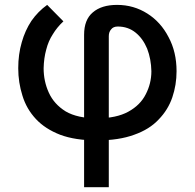

<svg xmlns="http://www.w3.org/2000/svg" viewBox="-20 -573 809 797"><path d="M329.1 204.1Q329.1 45.9 329.1 -428.7Q329.1 -491.2 365.2 -521.5Q401.4 -552.7 465.8 -552.7Q535.2 -552.7 591.8 -516.6Q647.5 -481.4 679.7 -418.9Q712.9 -357.4 712.9 -277.3Q712.9 -220.7 695.3 -168.9Q677.7 -117.2 638.7 -77.1Q600.6 -36.1 537.1 -13.7Q473.6 9.8 382.8 9.8Q292 9.8 229.5 -13.7Q167 -38.1 128.9 -79.1Q89.8 -121.1 73.2 -175.8Q55.7 -230.5 55.7 -290Q55.7 -347.7 70.3 -397.5Q84 -446.3 110.4 -486.3Q137.7 -525.4 175.8 -552.7Q198.2 -530.3 243.2 -484.4Q216.8 -460 199.2 -430.7Q180.7 -402.3 171.9 -367.2Q162.1 -332 161.1 -290Q161.1 -235.4 182.6 -188.5Q204.1 -140.6 252.9 -110.4Q301.8 -82 382.8 -82Q462.9 -82 512.7 -109.4Q562.5 -136.7 585 -181.6Q608.4 -226.6 608.4 -277.3Q607.4 -328.1 590.8 -371.1Q573.2 -413.1 543 -437.5Q511.7 -462.9 468.8 -462.9Q450.2 -462.9 441.4 -451.2Q431.6 -440.4 431.6 -422.9Q431.6 -213.9 431.6 204.1Q406.2 204.1 329.1 204.1Z"/></svg>

Font: DeepSea
Style: Medium
Weight: 500
Designer: Stem
Version: Version 3.019;git-0a5106e0b